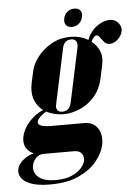

<svg xmlns="http://www.w3.org/2000/svg" viewBox="-142 -671 642 884"><g transform="rotate(-5 178.5 -229.5)"><path d="M185 -587Q188 -605 202 -616.5Q216 -628 235 -628Q254 -628 262.5 -616.5Q271 -605 267 -587Q263 -568 249.5 -556.5Q236 -545 217 -545Q198 -545 189.5 -556.5Q181 -568 185 -587ZM10 -306 21 -356Q28 -390 53.5 -423Q79 -456 118 -478Q157 -500 206 -500Q249 -500 282.5 -481.5Q316 -463 332.5 -432Q349 -401 341 -362L328 -301Q317 -248 287 -214Q257 -180 218.5 -164Q180 -148 144 -148Q117 -148 89.5 -156.5Q62 -165 41 -184Q20 -203 10.5 -233Q1 -263 10 -306ZM168 -453 113 -195Q111 -188 112 -181.5Q113 -175 116 -170Q119 -165 125 -162.5Q131 -160 140 -160Q147 -160 153.5 -162Q160 -164 165 -168.5Q170 -173 174 -179.5Q178 -186 180 -195L235 -453Q236 -462 234 -470Q232 -478 226 -483Q220 -488 208 -488Q196 -488 187.5 -483Q179 -478 174.5 -470Q170 -462 168 -453ZM37 26Q-6 26 -27.5 9Q-49 -8 -51.5 -34Q-54 -60 -40.5 -89Q-27 -118 0.5 -143Q28 -168 67 -182L75 -174Q50 -159 36 -145.5Q22 -132 21.5 -121.5Q21 -111 35.5 -105Q50 -99 82 -99H236Q265 -99 283 -84Q301 -69 307.5 -44.5Q314 -20 308 9Q300 46 270 83Q240 120 186.5 144.5Q133 169 55 169Q-1 169 -33.5 157Q-66 145 -78.5 125.5Q-91 106 -86 86Q-80 58 -47 36Q-14 14 39 14L37 26Q16 26 1.5 40Q-13 54 -17 74Q-21 91 -13.5 109Q-6 127 17 139Q40 151 82 151Q124 151 153 139Q182 127 198.5 109Q215 91 219 73Q222 54 211.5 40Q201 26 177 26ZM312 -429 298 -419Q290 -437 286.5 -460Q283 -483 305 -512Q321 -534 345.5 -548Q370 -562 393 -562Q405 -562 415 -557.5Q425 -553 433 -543Q448 -524 442.5 -503Q437 -482 419.5 -467Q402 -452 384 -452Q375 -452 368 -455.5Q361 -459 355 -467Q349 -474 343 -483.5Q337 -493 329 -496Q321 -499 311 -486Q296 -469 302 -455Q308 -441 312 -429Z"/></g></svg>

Font: Emberly Black
Style: Italic
Weight: 900
Italic angle: -12°
Designer: Rajesh Rajput
Foundry: Rajesh Rajput
Version: Version 1.000